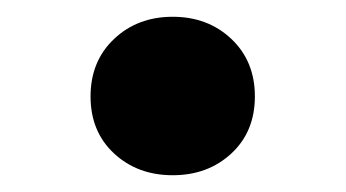

<svg xmlns="http://www.w3.org/2000/svg" viewBox="-20 -199 413 229"><path d="M256 -16Q284 -42 284 -84Q284 -126 256 -152.5Q228 -179 186 -179Q144 -179 116 -152.5Q88 -126 88 -84Q88 -42 116 -16Q144 10 186 10Q228 10 256 -16Z"/></svg>

Font: Solway
Style: Bold
Weight: 700
Designer: Mariya V. Pigoulevskaya
Foundry: The Northern Block Ltd.
Version: Version 1.000;hotconv 1.0.109;makeotfexe 2.5.65596